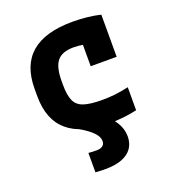

<svg xmlns="http://www.w3.org/2000/svg" viewBox="-135 -636 871 959"><g transform="rotate(-20 300.0 -156.0)"><path d="M263 218Q248 218 234.5 217.5Q221 217 209 216V113Q220 114 231 114.5Q242 115 253 115Q267 115 276.5 111Q286 107 291 99.5Q296 92 296 81Q296 58 272.5 34Q249 10 205 -15L330 -47Q377 -10 399.5 26Q422 62 422 102Q422 139 403.5 165Q385 191 349.5 204.5Q314 218 263 218ZM361 10Q66 10 66 -240V-280Q66 -530 358 -530Q439 -530 506 -514V-290H368V-495L424 -390Q401 -398 373 -403Q345 -408 319 -408Q258 -408 232 -376Q206 -344 206 -270V-250Q206 -195 219.5 -165Q233 -135 267.5 -123.5Q302 -112 365 -112Q402 -112 432.5 -115.5Q463 -119 506 -128V-6Q472 2 435 6Q398 10 361 10Z"/></g></svg>

Font: M PLUS Code Latin Expanded
Style: Bold
Weight: 700
Width: 7
Designer: Coji Morishita
Foundry: UNDERFOREST DESIGN
Version: Version 1.002; ttfautohint (v1.8.3)